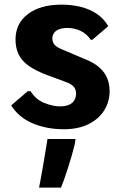

<svg xmlns="http://www.w3.org/2000/svg" viewBox="-20 -559 534 845"><path d="M261.2 9.8Q184.6 9.8 123.3 -16.4Q62 -42.5 29.3 -95.2L102.1 -157.7H114.7Q136.2 -122.1 174.1 -106.4Q211.9 -90.8 244.6 -90.8Q279.3 -90.8 297.1 -106Q314.9 -121.1 314.9 -147.5Q314.9 -158.7 310.5 -168.2Q306.2 -177.7 294.4 -186Q282.7 -194.3 260.3 -201.7L191.4 -227.1Q138.7 -246.6 107.4 -268.6Q76.2 -290.5 62.3 -319.1Q48.3 -347.7 48.3 -385.3Q48.3 -456.1 103 -497.3Q157.7 -538.6 251 -538.6Q294.9 -538.6 334.2 -529.1Q373.5 -519.5 405 -498.8Q436.5 -478 456.5 -443.8L386.2 -383.8H379.4Q362.3 -409.7 335 -422.9Q307.6 -436 277.3 -436Q255.9 -436 240.7 -430.4Q225.6 -424.8 218 -414.3Q210.4 -403.8 210.4 -388.7Q210.4 -373.5 220.5 -361.6Q230.5 -349.6 265.6 -336.4L350.1 -300.3Q393.6 -283.7 418 -261.5Q442.4 -239.3 452.4 -213.1Q462.4 -187 462.4 -158.7Q462.4 -110.4 438 -72.3Q413.6 -34.2 368.7 -12.2Q323.7 9.8 261.2 9.8ZM151.9 266.6Q154.8 252.9 158.4 232.7Q162.1 212.4 166.3 188.7Q170.4 165 174.6 140.4Q178.7 115.7 182.4 93.3Q186 70.8 189 52.7H312V54.2Q312 62.5 307.4 82.3Q302.7 102.1 295.2 127.7Q287.6 153.3 279.1 180.2Q270.5 207 262.5 230Q254.4 252.9 248.5 266.6Z"/></svg>

Font: Comme
Style: Bold
Weight: 700
Version: Version 1.000;gftools[0.9.27]